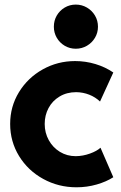

<svg xmlns="http://www.w3.org/2000/svg" viewBox="-20 -794 517 820"><path d="M23.4 -264.6Q23.4 -338.9 61 -400.4Q98.6 -461.9 162.4 -497.6Q226.1 -533.2 300.8 -533.2Q345.2 -533.2 387.5 -520.5Q429.7 -507.8 463.9 -484.4L407.2 -360.4Q387.2 -379.4 361.1 -389.6Q335 -399.9 305.7 -400.4Q265.1 -400.4 234.4 -381.8Q203.6 -363.3 187.3 -332.5Q170.9 -301.8 170.9 -264.6Q170.9 -227.1 188.2 -195.6Q205.6 -164.1 235.8 -145.5Q266.1 -127 303.7 -127Q334.5 -127.4 364.3 -138.2Q394 -148.9 409.2 -163.1L463.9 -37.1Q434.6 -18.1 393.1 -6.1Q351.6 5.9 306.6 5.9Q229.5 5.9 164.6 -29.8Q99.6 -65.4 61.5 -127.4Q23.4 -189.5 23.4 -264.6ZM210 -679.7Q210 -706.1 222.4 -727.5Q234.9 -749 256.3 -761.7Q277.8 -774.4 303.7 -774.4Q329.6 -774.4 351.3 -761.7Q373 -749 385.7 -727.5Q398.4 -706.1 398.4 -679.7Q398.4 -654.3 385.7 -632.8Q373 -611.3 351.3 -598.6Q329.6 -585.9 303.7 -585.9Q277.8 -585.9 256.3 -598.6Q234.9 -611.3 222.4 -632.8Q210 -654.3 210 -679.7Z"/></svg>

Font: Reddit Sans Chocolate ExtraBold
Style: Regular
Weight: 800
Designer: Stephen Hutchings
Foundry: Reddit
Version: Version 1.011